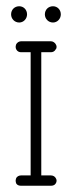

<svg xmlns="http://www.w3.org/2000/svg" viewBox="-20 -594 238 614"><path d="M174.5 -548C174.5 -563 163.5 -574 149.5 -574C134.5 -574 123.5 -563 123.5 -548C123.5 -534 134.5 -522 149.5 -522C163.5 -522 174.5 -534 174.5 -548ZM66.5 -548C66.5 -563 55.5 -574 41.5 -574C26.5 -574 15.5 -563 15.5 -548C15.5 -534 26.5 -522 41.5 -522C55.5 -522 66.5 -534 66.5 -548ZM47 -462C41 -462 35 -458 32 -453C31 -450 30 -447 30 -444C30 -441 31 -438 32 -436C35 -430 41 -427 47 -427H78V-33H47C41 -33 35 -30 32 -25C31 -22 30 -19 30 -16C30 -13 31 -10 32 -7C35 -2 41 0 47 0H143C149 0 155 -2 158 -7C160 -10 161 -13 161 -16C161 -19 160 -22 158 -25C155 -30 149 -33 143 -33H112V-427H143C149 -427 155 -430 158 -436C160 -438 161 -441 161 -444C161 -447 160 -450 158 -453C155 -458 149 -462 143 -462Z"/></svg>

Font: LetsTrace
Style: basic
Weight: 500
Version: Version 002.000